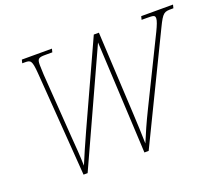

<svg xmlns="http://www.w3.org/2000/svg" viewBox="-118 -887 1226 1061"><g transform="rotate(-20 495.0 -357.0)"><path d="M159 -613 204 0H228L529 -659L562 0H587L886 -616C923 -693 931 -694 976 -694H985L990 -714H803L798 -694H828C870 -694 877 -692 877 -674C877 -661 867 -636 852 -605L662 -218C629 -151 604 -94 584 -45C583 -100 580 -166 577 -225L552 -708H522L299 -220C268 -151 243 -95 223 -46C222 -95 217 -166 212 -225L186 -595C185 -608 184 -638 184 -652C184 -688 191 -694 232 -694H273L278 -714H101L96 -694H112C146 -694 153 -689 159 -613Z"/></g></svg>

Font: Noto Serif SemiCondensed Thin
Style: Italic
Weight: 100
Width: 4
Italic angle: -12°
Designer: Monotype Design Team
Foundry: Monotype Imaging Inc.
Version: Version 2.013